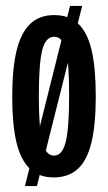

<svg xmlns="http://www.w3.org/2000/svg" viewBox="-20 -589 365 649"><path d="M216.7 -569H257.7L104.7 40H64.3ZM21.3 -261.3Q21.3 -357 36 -417.5Q50.7 -478 81.8 -508Q113 -538 162.7 -538Q214 -538 244.8 -508.5Q275.7 -479 289.7 -419.2Q303.7 -359.3 303.7 -263.3Q303.7 -168.3 289.3 -108.2Q275 -48 243.7 -18.7Q212.3 10.7 161.3 10.7Q110.7 10.7 80 -19.5Q49.3 -49.7 35.3 -109.2Q21.3 -168.7 21.3 -261.3ZM213.7 -266.7Q213.7 -376 202.7 -420.3Q191.7 -464.7 163.3 -464.7Q134.3 -464.7 122.8 -419.8Q111.3 -375 111.3 -264Q111.3 -154 123.2 -108.5Q135 -63 162.7 -63Q190.3 -63 202 -108.8Q213.7 -154.7 213.7 -266.7Z"/></svg>

Font: Bricolage Grotesque 96pt Condensed ExBd
Style: Regular
Weight: 800
Width: 3
Designer: Mathieu Triay
Foundry: Atelier Triay
Version: Version 1.001;Glyphs 3.2 (3207)